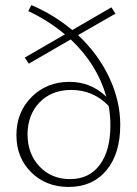

<svg xmlns="http://www.w3.org/2000/svg" viewBox="-20 -736 541 760"><path d="M289 -597Q369 -522 412.5 -429Q456 -336 456 -242Q456 -127 401 -61.5Q346 4 252 4Q162 4 103.5 -54Q45 -112 45 -201Q45 -292 105 -352Q165 -412 255 -412Q340 -412 401 -353Q365 -481 260 -580L94 -484L78 -508L237 -600Q168 -657 92 -692L104 -716Q193 -678 266 -617L421 -707L437 -682ZM257 -27Q333 -27 375 -83.5Q417 -140 417 -240Q417 -281 410 -317Q349 -380 262 -380Q184 -380 136.5 -330.5Q89 -281 89 -204Q89 -127 136.5 -77Q184 -27 257 -27Z"/></svg>

Font: EauTestInfant Light
Style: Regular
Weight: 300
Designer: Christian Thalmann (Catharsis Fonts)
Version: Version 0.001;PS 000.001;hotconv 1.0.88;makeotf.lib2.5.64775